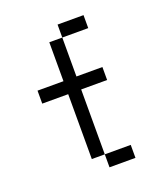

<svg xmlns="http://www.w3.org/2000/svg" viewBox="-128 -778 756 869"><g transform="rotate(-20 250.0 -344.0)"><path d="M375 0V-62.5H250V0ZM375 -375V-437.5H250V-625H187.5V-437.5H62.5V-375H187.5V-62.5H250V-375ZM375 -625V-687.5H250V-625Z"/></g></svg>

Font: Unifont
Style: Regular
Weight: 500
Version: Version 13.0.05